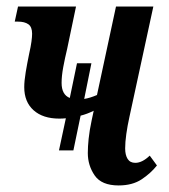

<svg xmlns="http://www.w3.org/2000/svg" viewBox="-20 -556 517 586"><path d="M160 -97 181 -195Q171 -194 161 -194Q111 -194 82.5 -219.5Q54 -245 54 -290Q54 -309 58.5 -336Q63 -363 69 -392Q74 -414 76 -429Q78 -444 78 -453Q78 -474 66.5 -482Q55 -490 35 -490H25L35 -536H212L185 -407Q178 -378 173 -351Q168 -324 168 -303Q168 -267 193 -257L215 -363H259L237 -254Q255 -257 276 -266L334 -536H448L375 -199Q369 -172 365.5 -147Q362 -122 362 -103Q362 -83 369.5 -71Q377 -59 393 -59Q414 -59 437 -81L459 -51Q440 -27 412 -8.5Q384 10 342 10Q290 10 269 -20.5Q248 -51 248 -89Q248 -108 250.5 -132.5Q253 -157 260 -190L266 -218Q246 -208 226 -203L204 -97Z"/></svg>

Font: Noto Serif ExtraCondensed SemiBold
Style: Italic
Weight: 600
Width: 2
Italic angle: -12°
Designer: Monotype Design Team
Foundry: Monotype Imaging Inc.
Version: Version 2.013